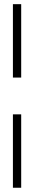

<svg xmlns="http://www.w3.org/2000/svg" viewBox="-20 -756 169 907"><path d="M41 130.9V-215.8H80.1V130.9ZM41 -389.6V-736.3H80.1V-389.6Z"/></svg>

Font: Post No Bills Jaffna Light
Style: Regular
Weight: 300
Designer: Kosala Senevirathne, Siva Puranthara, Lasantha Premarathna, Tharique Azeez
Foundry: Mooniak
Version: Version 1.220 ; ttfautohint (v1.6)